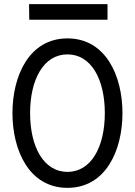

<svg xmlns="http://www.w3.org/2000/svg" viewBox="-20 -895 650 925"><path d="M305 -710C120 -710 40 -529 40 -350C40 -171 120 10 305 10C490 10 570 -171 570 -350C570 -529 490 -710 305 -710ZM305 -67C190 -67 125 -188 125 -350C125 -512 190 -633 305 -633C420 -633 485 -512 485 -350C485 -188 420 -67 305 -67ZM498 -875H120L121 -800H498Z"/></svg>

Font: Necto Mono
Style: Regular
Weight: 400
Designer: Marco Condello
Foundry: Collletttivo
Version: Version 1.300;Glyphs 3.2 (3217)